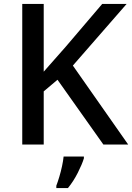

<svg xmlns="http://www.w3.org/2000/svg" viewBox="-20 -734 671 975"><path d="M631 0H505L272 -329L202 -270V0H93V-714H202V-370Q229 -401 257.5 -433Q286 -465 314 -497L499 -714H623L350 -401ZM406 70Q397 100 375 143.5Q353 187 325 221H266V209Q273 191 281 164.5Q289 138 295 110Q301 82 303 61H406Z"/></svg>

Font: Noto Sans Meetei Mayek Medium
Style: Regular
Weight: 500
Designer: Monotype Design Team and Neelakash Kshetrimayum
Foundry: Monotype Imaging Inc.
Version: Version 2.002; ttfautohint (v1.8.4.7-5d5b)